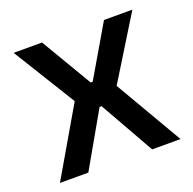

<svg xmlns="http://www.w3.org/2000/svg" viewBox="-94 -585 685 680"><g transform="rotate(-20 248.0 -244.5)"><path d="M21 0 177.5 -268.5V-241L24.5 -489H131.5L245 -297H252.5L365 -489H472L319 -241V-268.5L475.5 0H368.5L252.5 -205H245L128 0Z"/></g></svg>

Font: Anek Odia Medium
Style: Regular
Weight: 500
Designer: Yesha Goshar & Mahesh Sahu (Odia), Yesha Goshar (Latin)
Foundry: Ek Type
Version: Version 1.003